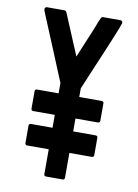

<svg xmlns="http://www.w3.org/2000/svg" viewBox="-86 -835 634 879"><g transform="rotate(10 231.0 -396.0)"><path d="M71 -149V-229Q71 -239 81 -239H181V-299H81Q71 -299 71 -309V-389Q71 -399 81 -399H181V-447Q176 -459 164.5 -487Q153 -515 138.5 -550Q124 -585 108.5 -622.5Q93 -660 80 -691Q67 -722 58.5 -743Q50 -764 50 -766Q50 -771 52.5 -774.5Q55 -778 60 -778H142Q148 -778 151 -772L232 -579Q246 -614 260.5 -648Q275 -682 289 -716Q295 -730 300 -744.5Q305 -759 312 -772Q315 -778 321 -778H402Q407 -778 409.5 -774.5Q412 -771 412 -766Q412 -764 403 -741Q394 -718 380 -684Q366 -650 349 -610Q332 -570 317 -534.5Q302 -499 291 -472.5Q280 -446 277 -439V-399H381Q391 -399 391 -389V-309Q391 -299 381 -299H277V-239H381Q391 -239 391 -229V-149Q391 -139 381 -139H277V-24Q277 -14 267 -14H191Q181 -14 181 -24V-139H81Q71 -139 71 -149Z"/></g></svg>

Font: Kanalisirung
Style: Regular
Weight: 500
Designer: Peter Wiegel
Foundry: Peter Wiegel
Version: 1.000